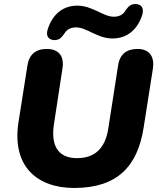

<svg xmlns="http://www.w3.org/2000/svg" viewBox="-20 -922 787 953"><path d="M348 11C562 11 663 -96 693 -289L739 -582C748 -644 719 -679 663 -679C607 -679 574 -652 566 -596L517 -281C501 -183 448 -137 362 -137C268 -137 231 -200 248 -307L290 -582C300 -643 272 -679 212 -679C157 -679 124 -651 116 -596L72 -317C37 -95 166 11 348 11ZM247 -723C274 -722 284 -734 300 -756C312 -777 333 -786 358 -786C411 -786 463 -731 538 -731C606 -731 661 -770 686 -848C696 -881 682 -900 656 -902C629 -903 618 -891 602 -869C591 -848 569 -839 545 -839C492 -839 439 -894 364 -894C296 -894 242 -855 217 -777C206 -744 221 -725 247 -723Z"/></svg>

Font: SN Pro Heavy
Style: Italic
Weight: 800
Italic angle: -9°
Designer: Tobias Whetton
Foundry: Supernotes
Version: Version 1.001;Glyphs 3.2 (3249)